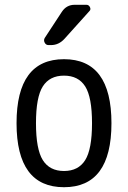

<svg xmlns="http://www.w3.org/2000/svg" viewBox="-20 -780 540 810"><path d="M339.4 -415.5Q310.5 -460.9 250 -460.9Q189.5 -460.9 160.6 -415.5Q131.8 -370.1 131.8 -260.3Q131.8 -150.4 160.6 -104.5Q189.5 -58.6 250 -58.6Q310.5 -58.6 339.4 -104.5Q368.2 -150.4 368.2 -260.3Q368.2 -370.1 339.4 -415.5ZM450.2 -260.3Q450.2 9.8 250 9.8Q49.8 9.8 49.8 -260.3Q49.8 -530.3 250 -530.3Q450.2 -530.3 450.2 -260.3ZM294.9 -759.8H344.7Q354.5 -759.8 359.4 -750Q364.3 -740.2 357.4 -733.4L252.9 -617.2Q228.5 -589.8 195.3 -589.8H184.6Q173.8 -589.8 168.5 -600.1Q163.1 -610.4 168.9 -620.1L241.2 -730.5Q260.7 -759.8 294.9 -759.8Z"/></svg>

Font: Rounded-L Mgen+ 2m regular
Style: Regular
Weight: 400
Designer: [Source Han Sans]
Ryoko NISHIZUKA  (kana & ideographs); Paul D. Hunt (Latin, Greek & Cyrillic); Wenlong ZHANG  (bopomofo
Version: Version 1.059.20150602